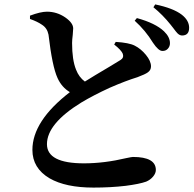

<svg xmlns="http://www.w3.org/2000/svg" viewBox="-20 -813 878 871"><path d="M404 38Q278 38 205 -4Q127 -50 127 -133Q127 -264 297 -395Q260 -417 241 -459Q217 -511 200 -656Q194 -686 170 -701Q150 -715 116 -727V-742Q164 -760 193 -760Q238 -760 276 -734Q312 -709 312 -684Q312 -675 310 -655Q307 -631 307 -618Q307 -541 325 -497Q338 -463 365 -443Q403 -467 476 -510Q518 -535 527 -541Q543 -551 537 -569Q530 -586 498 -611L505 -623Q566 -619 591 -606Q619 -592 642 -564Q665 -536 665 -512Q665 -495 651 -485Q639 -476 604 -463Q549 -446 478 -415Q404 -381 349 -348Q193 -252 193 -159Q193 -72 361 -72Q453 -72 554 -96Q578 -101 583 -101Q687 -101 687 -42Q687 -27 674.5 -12Q662 3 643 11Q612 22 550 30Q482 38 404 38ZM716 -582Q699 -582 674 -619Q640 -675 591 -719L601 -731Q685 -708 724 -671Q751 -645 751 -617Q751 -602 741 -591.5Q731 -581 716 -582ZM806 -652Q795 -652 785 -662Q779 -668 765 -687Q762 -690 761 -692Q759 -695 754 -701Q718 -746 676 -780L684 -793Q766 -776 805 -746Q838 -720 838 -687Q838 -652 806 -652Z"/></svg>

Font: GenRyuMin TW B
Style: Regular
Weight: 700
Version: Version 1.501;PS 1;hotconv 16.6.51;makeotf.lib2.5.65220